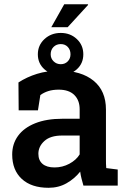

<svg xmlns="http://www.w3.org/2000/svg" viewBox="-20 -869 599 899"><path d="M207.5 10.3Q127 10.3 82 -31.2Q37.1 -72.8 37.1 -145.5Q37.1 -195.3 64.5 -232.9Q91.8 -270.5 144.5 -291.7Q197.3 -313 272.5 -313H353V-357.4Q353 -399.4 327.9 -424.3Q302.7 -449.2 254.9 -449.2Q227.5 -449.2 206.5 -442.6Q185.5 -436 168.9 -423.8L157.7 -352.5H67.4L66.4 -482.9Q105.5 -508.3 153.3 -523.2Q201.2 -538.1 259.8 -538.1Q360.4 -538.1 418.2 -491Q476.1 -443.8 476.1 -356V-123Q476.1 -112.3 476.3 -102.1Q476.6 -91.8 477.5 -82L531.2 -75.2V0H370.6Q365.7 -17.1 361.6 -33.2Q357.4 -49.3 355.5 -65.4Q329.1 -32.2 291.7 -11Q254.4 10.3 207.5 10.3ZM235.4 -85Q272.5 -85 304.7 -102.3Q336.9 -119.6 353 -146V-234.4H271Q215.8 -234.4 187.7 -208.7Q159.7 -183.1 159.7 -148.9Q159.7 -118.2 179.2 -101.6Q198.7 -85 235.4 -85ZM264.6 -517.1Q219.2 -517.1 188.2 -544.4Q157.2 -571.8 157.2 -614.7Q157.2 -657.2 188.2 -686Q219.2 -714.8 264.6 -714.8Q309.1 -714.8 339.6 -686.3Q370.1 -657.7 370.1 -614.7Q370.1 -571.8 339.6 -544.4Q309.1 -517.1 264.6 -517.1ZM264.6 -568.4Q284.2 -568.4 297.1 -581.5Q310.1 -594.7 310.1 -614.7Q310.1 -635.7 297.4 -649.2Q284.7 -662.6 264.6 -662.6Q244.1 -662.6 230.7 -649.2Q217.3 -635.7 217.3 -614.7Q217.3 -595.2 231 -581.8Q244.6 -568.4 264.6 -568.4ZM220.2 -741.7 280.8 -849.1H391.6L392.6 -846.2L296.9 -741.7H224.1Z"/></svg>

Font: Roboto Slab LO Medium
Style: Regular
Weight: 500
Designer: Google
Version: Version 2.000